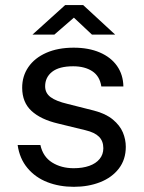

<svg xmlns="http://www.w3.org/2000/svg" viewBox="-20 -711 557 741"><path d="M48.1 -151.5H135.9Q145.7 -106.2 181 -84Q216.4 -61.8 264.5 -61.8Q298.7 -61.8 324.5 -70.9Q350.2 -80 364.5 -97.5Q378.8 -114.9 378.8 -139Q378.8 -166.6 362.1 -183.3Q345.4 -200 309.9 -208.4L204.1 -234.2Q137.5 -249.8 101.7 -282.8Q65.8 -315.8 65.6 -371.9Q65.4 -417.2 89.6 -452.3Q113.8 -487.4 158.7 -507.2Q203.7 -527 264.4 -527Q322.2 -527 365.2 -508.5Q408.3 -490 431.9 -456.2Q455.4 -422.4 456.2 -377.2H371.1Q365.2 -417.1 336.1 -436.2Q307 -455.2 262.5 -455.2Q208.4 -455.2 181.3 -434Q154.2 -412.7 154.2 -377.9Q154.2 -351.9 175.3 -336.1Q196.3 -320.4 241 -309.9L342.6 -284.2Q388 -272.5 415.4 -249.8Q442.8 -227 454.2 -199.9Q465.5 -172.8 465.5 -144.4Q465.5 -95.4 438.8 -60.6Q412.1 -25.8 366.5 -7.9Q320.9 10 264.9 10Q209.2 10 162.8 -8Q116.4 -26 86 -62.5Q55.5 -99 48.1 -151.5ZM265.2 -642.9 189.9 -577.5H105.4L231.5 -691.4H301L424.4 -577.5H334.8Z"/></svg>

Font: Public Sans VF
Style: Regular
Weight: 400
Designer: Pablo Impallari, Rodrigo Fuenzalida (Modified by Dan O. Williams and USWDS)
Version: Version 1.003